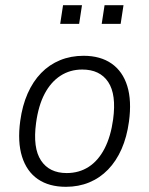

<svg xmlns="http://www.w3.org/2000/svg" viewBox="-20 -712 576 740"><path d="M234 8Q169 8 126 -21.5Q83 -51 65 -108Q47 -165 58 -246Q66 -305 86.5 -351.5Q107 -398 138.5 -430.5Q170 -463 211.5 -480Q253 -497 302 -497Q367 -497 410 -467Q453 -437 470.5 -380.5Q488 -324 477 -243Q469 -184 448.5 -137.5Q428 -91 396.5 -58.5Q365 -26 324 -9Q283 8 234 8ZM237 -45Q285 -45 322 -69Q359 -93 383 -139.5Q407 -186 416 -252Q429 -348 397 -396Q365 -444 297 -444Q250 -444 213 -420Q176 -396 152 -350.5Q128 -305 119 -238Q106 -142 138 -93.5Q170 -45 237 -45ZM372 -620 383 -692H456L445 -620ZM212 -620 223 -692H296L285 -620Z"/></svg>

Font: Nunito Sans 10pt SemiCondensed Light
Style: Italic
Weight: 300
Width: 4
Italic angle: -9°
Designer: Vernon Adams
Foundry: Vernon Adams
Version: Version 3.101;gftools[0.9.27]